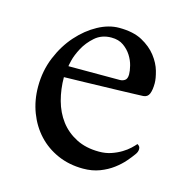

<svg xmlns="http://www.w3.org/2000/svg" viewBox="-75 -510 573 589"><g transform="rotate(15 211.5 -215.0)"><path d="M219 -403Q188 -403 167 -384.5Q146 -366 134 -343.5Q122 -321 117.5 -302.5Q113 -284 114 -284H277Q286 -284 293 -289Q300 -294 300 -308Q300 -319 296 -335Q292 -351 282.5 -366Q273 -381 257.5 -392Q242 -403 219 -403ZM234 -438Q279 -438 307.5 -422.5Q336 -407 353 -385Q370 -363 376.5 -340Q383 -317 383 -302Q383 -281 378 -268.5Q373 -256 359 -255Q352 -255 331 -254Q310 -253 283.5 -252.5Q257 -252 227.5 -251Q198 -250 172.5 -249.5Q147 -249 129.5 -248.5Q112 -248 109 -248Q109 -210 118.5 -175Q128 -140 148 -113.5Q168 -87 199 -71Q230 -55 272 -55Q293 -55 310.5 -61Q328 -67 342 -75.5Q356 -84 365.5 -93Q375 -102 380 -108Q381 -108 385 -104.5Q389 -101 389 -94Q389 -85 382 -76Q375 -66 362.5 -51.5Q350 -37 332 -23.5Q314 -10 290.5 -1Q267 8 238 8Q194 8 157.5 -8Q121 -24 95 -52Q69 -80 54.5 -118Q40 -156 40 -200Q40 -250 58 -293.5Q76 -337 104.5 -369Q133 -401 167 -419.5Q201 -438 234 -438Z"/></g></svg>

Font: Vermiglione
Style: Regular
Weight: 400
Version: Version 1.000